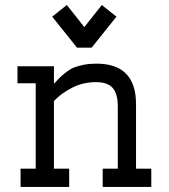

<svg xmlns="http://www.w3.org/2000/svg" viewBox="-20 -736 665 756"><path d="M243.2 -716.3 185.5 -670.4 283.2 -548.3H340.8L438.5 -670.4L380.9 -716.3L312 -629.4ZM357.9 -412.6Q307.6 -412.6 264.9 -391.1Q222.2 -369.6 192.4 -338.4V-71.8H252.4V0H61V-71.8H120.6V-408.2H48.8V-475.1H192.4V-406.2Q208.5 -423.8 217.3 -432.4Q226.1 -440.9 242.2 -453.1Q258.3 -465.3 272.9 -470.9Q287.6 -476.6 310.1 -481Q332.5 -485.4 359.9 -485.4Q515.6 -485.4 515.6 -325.7V-71.8H575.7V0H384.3V-71.8H443.8V-317.4Q443.8 -366.7 423.8 -389.6Q403.8 -412.6 357.9 -412.6Z"/></svg>

Font: Eligible
Style: Regular
Weight: 500
Version: Version 1.1